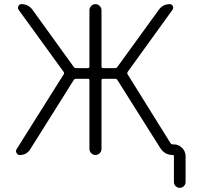

<svg xmlns="http://www.w3.org/2000/svg" viewBox="-20 -774 964 932"><path d="M414.1 -50.8V-384.8Q414.1 -391.6 406.2 -391.6H349.6Q341.8 -391.6 337.9 -385.7L127 -49.8Q109.4 -21.5 76.2 -21.5Q65.4 -21.5 60.5 -31.2Q57.6 -35.2 57.6 -40Q57.6 -44.9 60.5 -49.8L289.1 -413.1Q293 -418.9 289.1 -424.8L70.3 -726.6Q64.5 -735.4 69.3 -744.6Q74.2 -753.9 84 -753.9Q118.2 -753.9 137.7 -726.6L337.9 -449.2Q341.8 -443.4 349.6 -443.4H407.2Q414.1 -443.4 414.1 -451.2V-724.6Q414.1 -736.3 422.9 -745.1Q431.6 -753.9 443.4 -753.9Q455.1 -753.9 463.9 -745.1Q472.7 -736.3 472.7 -724.6V-451.2Q472.7 -443.4 480.5 -443.4H539.1Q545.9 -443.4 549.8 -449.2L751 -726.6Q770.5 -753.9 803.7 -753.9Q814.5 -753.9 818.8 -744.6Q823.2 -735.4 817.4 -726.6L599.6 -424.8Q595.7 -418.9 599.6 -413.1L807.6 -79.1Q811.5 -73.2 818.4 -73.2H823.2Q846.7 -73.2 863.8 -56.2Q880.9 -39.1 880.9 -15.6V109.4Q880.9 121.1 872.6 129.4Q864.3 137.7 852.5 137.7Q840.8 137.7 832.5 129.4Q824.2 121.1 824.2 109.4V-16.6Q824.2 -21.5 819.3 -21.5Q779.3 -21.5 757.8 -55.7L549.8 -385.7Q545.9 -391.6 539.1 -391.6H480.5Q472.7 -391.6 472.7 -384.8V-50.8Q472.7 -39.1 463.9 -30.3Q455.1 -21.5 443.4 -21.5Q431.6 -21.5 422.9 -30.3Q414.1 -39.1 414.1 -50.8Z"/></svg>

Font: irohamaru Light
Style: Regular
Weight: 200
Designer: [Source Han Sans]
Ryoko NISHIZUKA  (kana & ideographs); Paul D. Hunt (Latin, Greek & Cyrillic); Wenlong ZHANG  (bopomofo
Version: Version 1.01